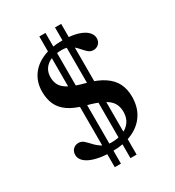

<svg xmlns="http://www.w3.org/2000/svg" viewBox="-205 -891 1008 1108"><g transform="rotate(-30 299.0 -337.5)"><path d="M230.5 98V-773H271.5V98ZM335 98V-773H376V98ZM261.5 12Q213.5 12 177.2 5Q141 -2 116.8 -14Q92.5 -26 80.2 -42.2Q68 -58.5 68 -76.5Q68 -100 82.5 -114.2Q97 -128.5 118.5 -128.5Q138.5 -128.5 153.8 -114.5Q169 -100.5 186 -82Q203 -63.5 226.5 -49.2Q250 -35 286 -35Q329.5 -35 362.8 -48.5Q396 -62 415 -88.5Q434 -115 434 -154Q434 -190 417.8 -215Q401.5 -240 363.8 -259Q326 -278 260.5 -295Q195 -312.5 156.5 -339.5Q118 -366.5 101.5 -403.5Q85 -440.5 85 -488Q85 -548 114.8 -592.8Q144.5 -637.5 200 -662.2Q255.5 -687 332 -687Q395 -687 435 -674.5Q475 -662 494 -642Q513 -622 513 -599.5Q513 -576.5 498.5 -562.5Q484 -548.5 463 -548.5Q442.5 -548.5 427.5 -562.5Q412.5 -576.5 396.8 -594.8Q381 -613 359.2 -627Q337.5 -641 304 -641Q240 -641 204.2 -613Q168.5 -585 168.5 -536Q168.5 -508 180.2 -485Q192 -462 226.8 -442.5Q261.5 -423 330 -405.5Q399.5 -387.5 441.2 -359.2Q483 -331 501.8 -292.8Q520.5 -254.5 520.5 -206Q520.5 -136.5 488.5 -87.8Q456.5 -39 398.2 -13.5Q340 12 261.5 12Z"/></g></svg>

Font: Newsreader 24pt SemiBold
Style: Regular
Weight: 600
Designer: Hugues Gentile
Foundry: Production Type
Version: Version 1.003